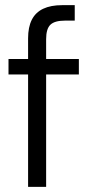

<svg xmlns="http://www.w3.org/2000/svg" viewBox="-20 -725 341 745"><path d="M89 0V-576Q89 -620 103.5 -648.5Q118 -677 147.5 -691Q177 -705 221 -705H270V-645H232Q192 -645 175.5 -629Q159 -613 159 -573V0ZM13 -436V-496H286V-436Z"/></svg>

Font: DM Sans 36pt Light
Style: Regular
Weight: 300
Designer: Colophon Foundry, Jonny Pinhorn
Foundry: Colophon Foundry
Version: Version 4.004;gftools[0.9.30]